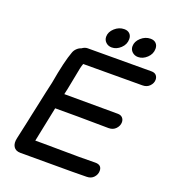

<svg xmlns="http://www.w3.org/2000/svg" viewBox="-158 -1014 1017 1132"><g transform="rotate(20 351.0 -447.5)"><path d="M515 -1Q543 -1 559.5 -19Q576 -37 576 -60Q576 -97 535 -97L434 -96Q382 -96 206 -98H158L203 -317H344L539 -315Q567 -315 584 -333.5Q601 -352 601 -374Q601 -391 590.5 -402Q580 -413 561 -413L225 -414L233 -450L250 -537Q255 -565 259.5 -586Q264 -607 269 -619Q360 -620 640 -620Q668 -620 685 -638Q702 -656 702 -677Q702 -694 692 -705Q682 -716 662 -716L262 -715Q245 -715 227 -702Q213 -698 200.5 -686Q188 -674 183 -659Q159 -596 134 -452Q123 -406 96 -278Q91 -254 86 -232Q81 -210 77 -189Q54 -82 52 -75Q44 -41 57 -20.5Q70 0 100 0H425L515 -1ZM393 -768Q423 -768 448.5 -792Q474 -816 474 -849Q474 -870 461.5 -882.5Q449 -895 427 -895Q394 -895 367.5 -871Q341 -847 341 -817Q341 -796 356 -782Q371 -768 393 -768ZM558 -768Q588 -768 613.5 -792Q639 -816 639 -849Q639 -870 626.5 -882.5Q614 -895 592 -895Q559 -895 532.5 -871Q506 -847 506 -817Q506 -796 521 -782Q536 -768 558 -768Z"/></g></svg>

Font: Balsamiq Sans
Style: Italic
Weight: 400
Italic angle: -12°
Designer: Michael Angeles
Foundry: Balsamiq SRL
Version: Version 1.020; ttfautohint (v1.8.4.7-5d5b);gftools[0.9.26]